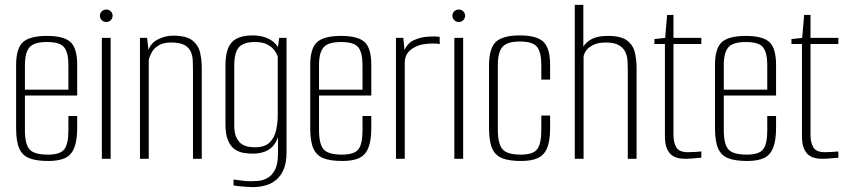

<svg xmlns="http://www.w3.org/2000/svg" viewBox="-20 -650 3462 786"><path d="M178 9Q128 9 99.5 -2.5Q71 -14 58.5 -43Q46 -72 46 -125V-384Q46 -453 74.5 -478Q103 -503 172 -503Q241 -503 268.5 -478Q296 -453 296 -384V-259H82V-117Q82 -61 100.5 -39Q119 -17 176 -17Q226 -17 243 -38.5Q260 -60 260 -117V-175H296V-126Q296 -75 284 -45Q272 -15 246.5 -3Q221 9 178 9ZM82 -283H260V-384Q260 -434 243 -456Q226 -478 172 -478Q119 -478 100.5 -456Q82 -434 82 -384Z M397 0V-495H433V0ZM415 -560Q404 -560 396.5 -567.5Q389 -575 389 -586Q389 -596 396.5 -603.5Q404 -611 415 -611Q426 -611 433.5 -603.5Q441 -596 441 -586Q441 -575 433.5 -567.5Q426 -560 415 -560Z M553 0V-495H582L588 -445Q597 -474 627 -489Q657 -504 688 -504Q743 -504 767.5 -484.5Q792 -465 799 -435Q806 -405 806 -372V0H770V-363Q770 -384 769 -404Q768 -424 760 -440.5Q752 -457 733.5 -466.5Q715 -476 680 -476Q648 -476 629 -464Q610 -452 601.5 -436Q593 -420 589 -407V0Z M1014 116Q1005 116 992 115Q979 114 967.5 113Q956 112 947.5 111Q939 110 936 109V85Q947 86 967.5 89Q988 92 1006 92Q1019 92 1037.5 90.5Q1056 89 1074.5 79Q1093 69 1105.5 45.5Q1118 22 1118 -22V-89Q1111 -67 1097 -51.5Q1083 -36 1062 -28.5Q1041 -21 1015 -21Q998 -21 978.5 -24Q959 -27 942 -38Q925 -49 914 -74Q903 -99 903 -142V-382Q903 -449 929 -477Q955 -505 1015 -505Q1039 -505 1061 -498.5Q1083 -492 1100 -478Q1117 -464 1124 -443L1116 -444L1123 -495H1153V-26Q1153 14 1142 41.5Q1131 69 1111.5 85.5Q1092 102 1067 109Q1042 116 1014 116ZM1024 -47Q1064 -47 1084 -67Q1104 -87 1110.5 -117.5Q1117 -148 1117 -178V-419Q1113 -431 1103 -444.5Q1093 -458 1074 -468Q1055 -478 1023 -478Q978 -478 958.5 -457Q939 -436 939 -380V-136Q939 -104 948.5 -85.5Q958 -67 971.5 -59Q985 -51 999.5 -49Q1014 -47 1024 -47Z M1382 9Q1332 9 1303.5 -2.5Q1275 -14 1262.5 -43Q1250 -72 1250 -125V-384Q1250 -453 1278.5 -478Q1307 -503 1376 -503Q1445 -503 1472.5 -478Q1500 -453 1500 -384V-259H1286V-117Q1286 -61 1304.5 -39Q1323 -17 1380 -17Q1430 -17 1447 -38.5Q1464 -60 1464 -117V-175H1500V-126Q1500 -75 1488 -45Q1476 -15 1450.5 -3Q1425 9 1382 9ZM1286 -283H1464V-384Q1464 -434 1447 -456Q1430 -478 1376 -478Q1323 -478 1304.5 -456Q1286 -434 1286 -384Z M1601 0V-495H1631L1636 -445Q1649 -475 1677.5 -487Q1706 -499 1734 -500Q1760 -502 1780 -499V-469Q1775 -471 1767 -471.5Q1759 -472 1750 -472Q1741 -472 1733 -471Q1693 -469 1665 -449Q1637 -429 1637 -393V0Z M1840 0V-495H1876V0ZM1858 -560Q1847 -560 1839.5 -567.5Q1832 -575 1832 -586Q1832 -596 1839.5 -603.5Q1847 -611 1858 -611Q1869 -611 1876.5 -603.5Q1884 -596 1884 -586Q1884 -575 1876.5 -567.5Q1869 -560 1858 -560Z M2113 9Q2064 9 2035.5 -2.5Q2007 -14 1994.5 -43Q1982 -72 1982 -125V-382Q1982 -453 2010.5 -479Q2039 -505 2108 -505Q2177 -505 2204.5 -479Q2232 -453 2232 -384V-324H2196V-384Q2196 -435 2179 -457.5Q2162 -480 2108 -480Q2055 -480 2036.5 -457.5Q2018 -435 2018 -384V-119Q2018 -63 2036.5 -40Q2055 -17 2112 -17Q2162 -17 2179 -39Q2196 -61 2196 -119V-177H2232V-125Q2232 -74 2220 -44.5Q2208 -15 2182 -3Q2156 9 2113 9Z M2333 0V-630H2368V-459Q2381 -480 2405 -491.5Q2429 -503 2468 -503Q2523 -503 2547.5 -484Q2572 -465 2579 -435Q2586 -405 2586 -372V0H2550V-363Q2550 -380 2549 -400Q2548 -420 2540 -437Q2532 -454 2513.5 -465Q2495 -476 2460 -476Q2428 -476 2407.5 -465.5Q2387 -455 2378.5 -441.5Q2370 -428 2369 -418V0Z M2785 0Q2763 0 2747.5 -5.5Q2732 -11 2722 -22.5Q2712 -34 2707 -51Q2702 -68 2702 -92V-470H2659V-490L2703 -495L2711 -589H2737V-495H2851V-470H2737V-98Q2737 -67 2748.5 -47Q2760 -27 2796 -27Q2810 -27 2826 -28Q2842 -29 2851 -30V-4Q2841 -4 2823 -2Q2805 0 2785 0Z M3039 9Q2989 9 2960.5 -2.5Q2932 -14 2919.5 -43Q2907 -72 2907 -125V-384Q2907 -453 2935.5 -478Q2964 -503 3033 -503Q3102 -503 3129.5 -478Q3157 -453 3157 -384V-259H2943V-117Q2943 -61 2961.5 -39Q2980 -17 3037 -17Q3087 -17 3104 -38.5Q3121 -60 3121 -117V-175H3157V-126Q3157 -75 3145 -45Q3133 -15 3107.5 -3Q3082 9 3039 9ZM2943 -283H3121V-384Q3121 -434 3104 -456Q3087 -478 3033 -478Q2980 -478 2961.5 -456Q2943 -434 2943 -384Z M3346 0Q3324 0 3308.5 -5.5Q3293 -11 3283 -22.5Q3273 -34 3268 -51Q3263 -68 3263 -92V-470H3220V-490L3264 -495L3272 -589H3298V-495H3412V-470H3298V-98Q3298 -67 3309.5 -47Q3321 -27 3357 -27Q3371 -27 3387 -28Q3403 -29 3412 -30V-4Q3402 -4 3384 -2Q3366 0 3346 0Z"/></svg>

Font: Alumni Sans ExtraLight
Style: Regular
Weight: 250
Version: Version 1.018